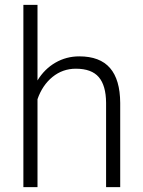

<svg xmlns="http://www.w3.org/2000/svg" viewBox="-20 -770 589 790"><path d="M134.3 -439Q163.1 -486.3 208 -512.2Q252.9 -538.1 306.2 -538.1Q391.1 -538.1 432.6 -490.2Q474.1 -442.4 474.6 -346.7V0H416.5V-347.2Q416 -418 386.5 -452.6Q356.9 -487.3 292 -487.3Q237.8 -487.3 196 -453.4Q154.3 -419.4 134.3 -361.8V0H76.2V-750H134.3Z"/></svg>

Font: Vazir Thin FD-UI
Style: Thin-FD-UI
Weight: 100
Designer: Saber Rastikerdar
Foundry: Saber Rastikerdar
Version: Version 30.1.0